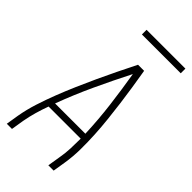

<svg xmlns="http://www.w3.org/2000/svg" viewBox="-274 -976 1049 1049"><g transform="rotate(45 250.0 -451.5)"><path d="M13 0 25 -74Q35 -131 53 -187Q71 -243 92.5 -298.5Q114 -354 138 -409Q162 -464 187 -518.5Q212 -573 238.5 -627Q265 -681 292 -735H339Q348 -681 356.5 -627Q365 -573 372 -518.5Q379 -464 385 -409Q391 -354 394 -298.5Q397 -243 396.5 -186.5Q396 -130 387 -74L375 0H334L346 -74Q353 -112 354.5 -151Q356 -190 356 -228H108Q94 -190 83 -151.5Q72 -113 65 -74L53 0ZM355 -265Q351 -370 338 -473.5Q325 -577 308 -679Q256 -577 208 -473.5Q160 -370 121 -265ZM190 -867V-903H490V-867Z"/></g></svg>

Font: Iosevka Curly XLtObl
Style: Regular
Weight: 200
Italic angle: -9°
Monospace: yes
Designer: Belleve Invis
Foundry: Belleve Invis
Version: Version 11.1.0; ttfautohint (v1.8.3)